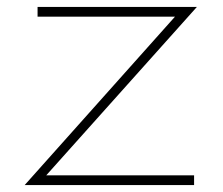

<svg xmlns="http://www.w3.org/2000/svg" viewBox="-20 -532 642 552"><path d="M51 0 483 -484H88V-512H546L113 -28H538V0Z"/></svg>

Font: Spartan Thin Thin
Style: Regular
Weight: 250
Version: Version 1.004